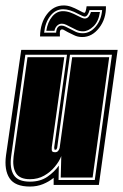

<svg xmlns="http://www.w3.org/2000/svg" viewBox="-30 -679 452 705"><path d="M80 6Q25 6 5 -24.5Q-15 -55 -8 -108L48 -496H402L333 0H167V-26Q150 -12 128 -3Q106 6 80 6ZM80 -12Q118 -12 144 -30Q170 -48 186 -71L185 -18H318L381 -478H227L180 -137L178 -132Q177 -129 172 -129Q169 -129 169 -138L216 -478H63L11 -105Q5 -61 20.5 -36.5Q36 -12 80 -12ZM80 -21Q42 -21 28.5 -43.5Q15 -66 20 -105L71 -469H206L160 -138Q159 -126 162 -123Q165 -120 172 -120Q180 -120 184 -125.5Q188 -131 189 -136L235 -469H371L310 -27H193L195 -106Q188 -87 171.5 -67Q155 -47 132 -34Q109 -21 80 -21ZM272 -543Q255 -543 241.5 -550Q228 -557 219 -561Q209 -566 205.5 -568.5Q202 -571 198 -571Q193 -571 191 -566.5Q189 -562 190 -545H117Q118 -595 142.5 -627Q167 -659 204 -659Q218 -659 231.5 -654Q245 -649 258 -642Q269 -636 273.5 -634Q278 -632 280 -632Q285 -632 288 -656H359Q360 -610 334 -576.5Q308 -543 272 -543ZM274 -557Q301 -557 321.5 -581.5Q342 -606 345 -642H299Q292 -618 281 -618Q276 -618 257 -628Q226 -645 202 -645Q174 -645 155 -621Q136 -597 132 -559H176Q178 -585 196 -585Q203 -585 210 -581.5Q217 -578 227 -573Q236 -568 247.5 -562.5Q259 -557 274 -557ZM275 -564Q262 -564 251 -569Q240 -574 231 -579Q221 -584 213 -588Q205 -592 197 -592Q187 -592 179.5 -584.5Q172 -577 170 -566H140Q145 -598 161.5 -618Q178 -638 201 -638Q215 -638 228.5 -633Q242 -628 253 -622Q261 -618 268.5 -614.5Q276 -611 281 -611Q290 -611 295.5 -618Q301 -625 304 -635H337Q332 -600 313 -582Q294 -564 275 -564Z"/></svg>

Font: Alumni Sans Collegiate One
Style: Italic
Weight: 400
Italic angle: -8°
Designer: Robert E. Leuschke
Foundry: Robert E. Leuschke
Version: Version 1.100